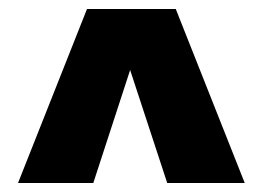

<svg xmlns="http://www.w3.org/2000/svg" viewBox="-20 -733 583 426"><path d="M187 -327H20L173 -713H301L293 -652ZM351 -327 244 -653 233 -713H370L523 -327Z"/></svg>

Font: Roboto Serif 20pt Black
Style: Regular
Weight: 900
Version: Version 1.008